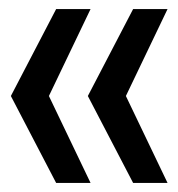

<svg xmlns="http://www.w3.org/2000/svg" viewBox="-20 -474 393 424"><path d="M180 -70H104L4 -262L104 -454H180L88 -262ZM350 -70H274L174 -262L274 -454H350L258 -262Z"/></svg>

Font: Gamestation Display
Style: Regular
Weight: 400
Designer: Jonas Hecksher
Foundry: Jonas Hecksher, Playtypeª, e-types AS
Version: Version 1.003